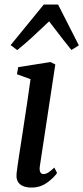

<svg xmlns="http://www.w3.org/2000/svg" viewBox="-20 -838 376 868"><path d="M55 -54.5Q57.5 -78 66.8 -138.5Q76 -199 79.5 -220Q109 -411.5 118 -480L56.5 -502.5L62.5 -534.5L208.5 -557.5L230 -546.5L160 -86Q159 -79 159 -75.5Q159 -63.5 163.8 -57.2Q168.5 -51 176 -51Q186.5 -51 197.8 -57.8Q209 -64.5 225.5 -80.5L238 -56Q223 -34 192.5 -12Q162 10 121.5 10Q87.5 10 69.5 -6Q51.5 -22 55 -54.5ZM28 -634 178 -817.5H242.5L336.5 -633L303 -612Q275.5 -645 216.5 -722.5L202 -741.5Q159 -700.5 126 -670.2Q93 -640 58 -611.5Z"/></svg>

Font: Merriweather Text
Style: Italic
Weight: 400
Italic angle: -7.8°
Designer: Eben Sorkin
Foundry: Eben Sorkin
Version: Version 2.100